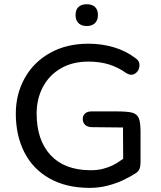

<svg xmlns="http://www.w3.org/2000/svg" viewBox="-20 -888 769 917"><path d="M55.5 -345.4Q55.5 -438.7 98.1 -515Q140.6 -591.3 219.1 -635.3Q297.7 -679.3 402.3 -679.3Q466.2 -679.3 523.8 -662.1Q581.5 -645 627.3 -610.2Q648.2 -596.2 646 -572.3Q643.8 -548.3 625 -536.5Q606.3 -524.7 583.1 -538.7Q543 -567.4 499.4 -580.6Q455.9 -593.8 401.9 -593.8Q325.9 -593.8 270.1 -561.2Q214.3 -528.7 184.7 -472.2Q155 -415.7 155 -345.4Q155 -219.6 220.9 -147.8Q286.7 -76.1 410 -75Q443.9 -74.6 470.8 -81.4Q497.7 -88.2 518.6 -98.6Q539.4 -108.9 561.2 -124.8Q576.8 -133.9 588.1 -142L568.6 -87.5Q568.6 -185.7 567.6 -244Q567.6 -261.8 567.6 -279.1Q498.4 -279.5 417.6 -280.7Q397.9 -281.3 386.6 -291.8Q375.3 -302.2 375.3 -319.4Q375.3 -336.5 386.4 -346.2Q397.5 -355.9 417.6 -355.9H537Q589.3 -355.9 611.8 -349.7Q634.4 -343.5 642.8 -323.8Q651.2 -304 651.2 -256.9V-117.6V-110.6Q650.6 -90.6 645.6 -79.7Q640.7 -68.8 628 -60.5Q602.7 -44.1 569.4 -28.2Q536.1 -12.2 493.9 -1.3Q451.7 9.6 406.7 9.3Q296 8.9 216.6 -35.7Q137.3 -80.3 96.4 -160.6Q55.5 -240.9 55.5 -345.4ZM340.9 -816.3Q340.9 -841.4 354.7 -854.6Q368.5 -867.8 394.3 -867.8Q420 -867.8 433.9 -854.6Q447.7 -841.4 447.7 -816.3Q447.7 -791.1 433.6 -777.4Q419.4 -763.7 394.3 -763.7Q369.1 -763.7 355 -777.4Q340.9 -791.1 340.9 -816.3Z"/></svg>

Font: SN Pro Thin
Style: Regular
Weight: 200
Designer: Tobias Whetton
Foundry: Supernotes
Version: Version 1.003;Glyphs 3.3 (3324)